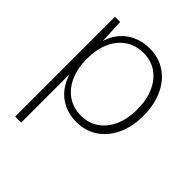

<svg xmlns="http://www.w3.org/2000/svg" viewBox="-209 -667 1015 1015"><g transform="rotate(45 299.0 -159.0)"><path d="M73 220V-526H112L118 -390Q131 -434 159.5 -467.5Q188 -501 229.5 -519.5Q271 -538 322 -538Q391 -538 442.5 -502.5Q494 -467 522 -404.5Q550 -342 550 -262Q550 -182 521.5 -120Q493 -58 441.5 -23Q390 12 321 12Q251 12 197 -26Q143 -64 118 -141V220ZM317 -29Q371 -29 413 -57.5Q455 -86 479 -138.5Q503 -191 503 -263Q503 -335 479 -388Q455 -441 413 -469.5Q371 -498 317 -498Q258 -498 215 -469Q172 -440 148.5 -387.5Q125 -335 125 -263Q125 -194 148.5 -141Q172 -88 215 -58.5Q258 -29 317 -29Z"/></g></svg>

Font: DM Sans 9pt ExtraLight
Style: Regular
Weight: 250
Version: Version 4.004;gftools[0.9.30]